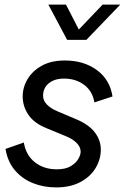

<svg xmlns="http://www.w3.org/2000/svg" viewBox="-20 -806 545 838"><path d="M225 12Q170 12 123 -7Q76 -26 44.5 -63.5Q13 -101 4 -156L84 -184Q93 -129 132 -98Q171 -67 228 -67Q266 -67 288.5 -80.5Q311 -94 321.5 -112Q332 -130 332 -144Q332 -165 313.5 -183Q295 -201 264 -213L184 -246Q129 -268 104 -305Q79 -342 79 -385Q79 -425 100.5 -461Q122 -497 163 -519.5Q204 -542 263 -542Q346 -542 403 -500Q460 -458 471 -385L392 -359Q384 -408 347.5 -435.5Q311 -463 259 -463Q218 -463 193 -442.5Q168 -422 168 -388Q168 -367 184.5 -350Q201 -333 229 -321L314 -285Q368 -262 394 -228Q420 -194 420 -153Q420 -111 397.5 -73Q375 -35 331 -11.5Q287 12 225 12ZM273 -632 191 -786H268L324 -677L428 -786H505L357 -632Z"/></svg>

Font: Plus Jakarta Display
Style: Italic
Weight: 400
Italic angle: -12°
Designer: Gumpita Rahayu
Foundry: Tokotype Studio
Version: Version 1.000